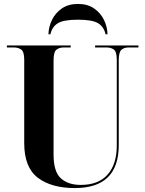

<svg xmlns="http://www.w3.org/2000/svg" viewBox="-20 -945 738 975"><path d="M360 10Q241 10 172 -42.5Q103 -95 103 -218V-642Q103 -682 88 -693Q73 -704 51 -704H15V-714H339V-704H303Q281 -704 266.5 -692.5Q252 -681 252 -638V-160Q252 -73 289 -39.5Q326 -6 390 -6Q480 -6 526.5 -58.5Q573 -111 573 -206V-641Q573 -682 558.5 -693Q544 -704 521 -704H463V-714H683V-704H632Q611 -704 597 -692.5Q583 -681 583 -638V-208Q583 10 360 10ZM226 -771Q227 -809 244 -844Q261 -879 294 -902Q327 -925 376 -925Q425 -925 458 -902Q491 -879 508 -844Q525 -809 526 -771H516Q508 -808 479 -826.5Q450 -845 376 -845Q302 -845 273 -826.5Q244 -808 236 -771Z"/></svg>

Font: Noto Serif Display SemiCondensed
Style: Bold
Weight: 700
Width: 4
Designer: Monotype Design Team
Foundry: Monotype Imaging Inc.
Version: Version 2.009